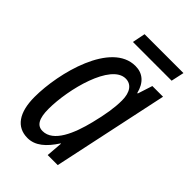

<svg xmlns="http://www.w3.org/2000/svg" viewBox="-207 -750 838 838"><g transform="rotate(45 211.5 -331.0)"><path d="M159 -612H398L411 -672H171ZM130 10C177 10 214 -22 249 -76H251L245 0H307L421 -536H355L333 -468H330C317 -520 286 -546 241 -546C92 -546 25 -288 25 -139C25 -43 62 10 130 10ZM155 -58C121 -58 105 -86 105 -145C105 -267 159 -477 250 -477C285 -477 306 -448 306 -398C306 -353 298 -304 282 -240C260 -151 222 -58 155 -58Z"/></g></svg>

Font: Noto Sans ExtraCondensed
Style: Italic
Weight: 400
Width: 2
Italic angle: -12°
Designer: Monotype Design Team
Foundry: Monotype Imaging Inc.
Version: Version 2.013